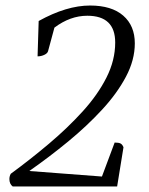

<svg xmlns="http://www.w3.org/2000/svg" viewBox="-20 -675 538 695"><path d="M26 0Q14 -9 14 -27Q14 -37 19 -46Q90 -98 157.5 -155Q225 -212 279.5 -272Q334 -332 365.5 -394.5Q397 -457 397 -521Q397 -618 296 -618Q234 -618 177 -575L154 -490Q152 -482 140.5 -476.5Q129 -471 116 -471L120 -599Q221 -655 306 -655Q384 -655 426 -618.5Q468 -582 468 -518Q468 -458 436 -397.5Q404 -337 349.5 -278Q295 -219 227 -163Q159 -107 86 -56L349 -36L395 -159Q410 -159 416.5 -155.5Q423 -152 427 -142L404 0Z"/></svg>

Font: Petrona Light
Style: Italic
Weight: 300
Italic angle: -9°
Designer: Ringo R. Seeber
Foundry: Ringo R. Seeber
Version: Version 2.001; ttfautohint (v1.8.3)